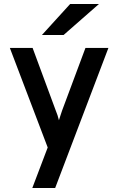

<svg xmlns="http://www.w3.org/2000/svg" viewBox="-20 -752 595 966"><path d="M142.5 194 220 -10 29.5 -511H144L260.5 -196Q265.5 -184 269.5 -172Q273.5 -160 276.5 -147Q280.5 -160 284.5 -172Q288.5 -184 292.5 -196L410 -511H525.5L257.5 194ZM191 -576 333 -732H478L300 -576Z"/></svg>

Font: Overpass SemiBold
Style: Regular
Weight: 600
Designer: Delve Withrington, Dave Bailey, Thomas Jockin
Foundry: Delve Fonts LLC
Version: Version 4.000